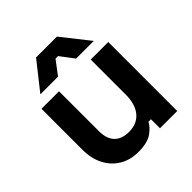

<svg xmlns="http://www.w3.org/2000/svg" viewBox="-192 -834 976 976"><g transform="rotate(-45 296.0 -346.0)"><path d="M54 -200V-496H180V-210Q180 -154 207.5 -126Q235 -98 286 -98Q344 -98 376 -136.5Q408 -175 408 -244V-496H534V0H410V-65H392Q380 -40 347 -16Q314 8 247 8Q189 8 145.5 -18.5Q102 -45 78 -92Q54 -139 54 -200ZM102 -552 219 -700H369L486 -552H359L303 -626H285L229 -552Z"/></g></svg>

Font: Space Grotesk Frontify
Style: Bold
Weight: 700
Designer: Florian Karsten
Version: Version 2.000